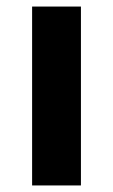

<svg xmlns="http://www.w3.org/2000/svg" viewBox="-20 -566 345 586"><path d="M227 0H78V-546H227Z"/></svg>

Font: Noto IKEA Latin
Style: Bold
Weight: 700
Designer: Monotype Design Team
Foundry: Monotype Imaging Inc.
Version: Version 1.0